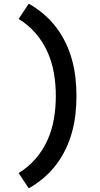

<svg xmlns="http://www.w3.org/2000/svg" viewBox="-20 -861 540 1042"><path d="M136 161 81 78Q133 47 173.5 0Q214 -47 238.5 -102.5Q263 -158 273 -218.5Q283 -279 283 -340Q283 -401 273 -461.5Q263 -522 238.5 -577.5Q214 -633 173.5 -680Q133 -727 81 -758L136 -841Q179 -817 217 -784.5Q255 -752 285 -712.5Q315 -673 336.5 -628Q358 -583 371 -535.5Q384 -488 389.5 -438.5Q395 -389 395 -340Q395 -291 389.5 -241.5Q384 -192 371 -144.5Q358 -97 336.5 -52Q315 -7 285 32.5Q255 72 217 104.5Q179 137 136 161Z"/></svg>

Font: Iosevka SS18
Style: Bold
Weight: 700
Monospace: yes
Designer: Belleve Invis
Foundry: Belleve Invis
Version: Version 25.1.1; ttfautohint (v1.8.4)